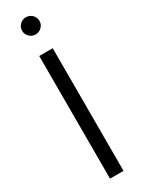

<svg xmlns="http://www.w3.org/2000/svg" viewBox="-237 -924 704 949"><g transform="rotate(-30 115.5 -449.5)"><path d="M77 0V-700H154V0ZM115 -801Q95 -801 80.5 -815.5Q66 -830 66 -850Q66 -870 80.5 -884.5Q95 -899 115 -899Q136 -899 150.5 -884.5Q165 -870 165 -850Q165 -830 150.5 -815.5Q136 -801 115 -801Z"/></g></svg>

Font: Red Hat Display
Style: Regular
Weight: 400
Designer: Pentagram / MCKL
Foundry: Pentagram / MCKL
Version: Version 1.003; Red Hat Display